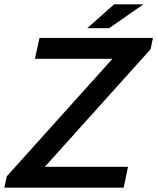

<svg xmlns="http://www.w3.org/2000/svg" viewBox="-59 -865 725 885"><path d="M-28 -52 499 -638H635L108 -52ZM-39 0 -28 -52 21 -96H531L511 0ZM102 -594 123 -690H646L635 -638L585 -594ZM343 -735 467 -845H602L444 -735Z"/></svg>

Font: Radio Canada Big
Style: Italic
Weight: 400
Italic angle: -12°
Designer: Étienne Aubert Bonn
Foundry: Coppers and Brasses
Version: Version 1.001